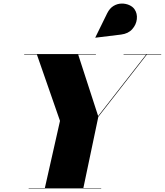

<svg xmlns="http://www.w3.org/2000/svg" viewBox="-20 -1052 920 1072"><path d="M656 -859 512.5 -841.5 512 -842.5 578.5 -978Q592.5 -1006 613.8 -1018.8Q635 -1031.5 658.2 -1032Q681.5 -1032.5 701.2 -1023.8Q721 -1015 731 -1000.5Q747.5 -976.5 744 -945.2Q740.5 -914 718.2 -889Q696 -864 656 -859ZM140 -2.5H230.5L315 -377L186 -747.5H115V-750H515.5V-747.5H416.5L528 -404L796 -747.5H670V-750H880V-747.5H800L529 -400L445.5 -2.5H545V0H140Z"/></svg>

Font: Bodoni* 72pt Fatface
Style: Italic
Weight: 900
Italic angle: -13°
Version: Version 2.3